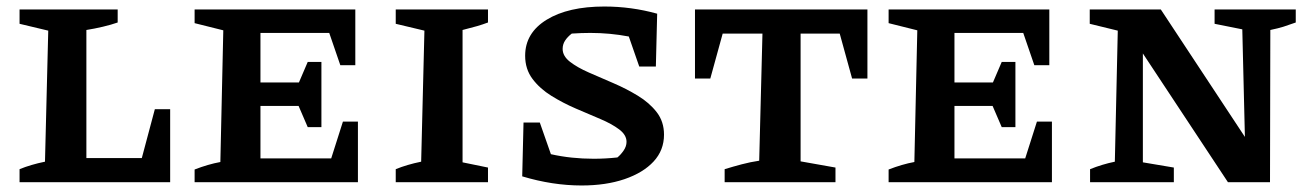

<svg xmlns="http://www.w3.org/2000/svg" viewBox="-20 -559 4023 589"><path d="M455 -224H502V0H40V-40Q74 -54 118 -63L128 -465L40 -486V-530H341V-490Q321 -483 295.5 -477Q270 -471 245 -467V-74H415Z M1032 -186H1078V0H577V-39Q618 -55 656 -62L665 -466L577 -488V-530H1070V-359H1024L990 -458H779V-306H897L924 -369H966V-169H924L896 -234H779V-73H996Z M1194 0V-40Q1228 -54 1272 -63L1282 -465L1194 -486V-530H1477V-490Q1461 -484 1444 -479Q1427 -474 1399 -467V-61L1477 -45V0Z M1764 10Q1675 10 1582 -18L1586 -183H1636L1670 -86Q1701 -79 1734 -75.5Q1767 -72 1801 -72Q1838 -72 1874 -76Q1884 -84 1893 -97Q1902 -110 1902 -124Q1902 -145 1879.5 -162Q1857 -179 1821.5 -194Q1786 -209 1746.5 -226Q1707 -243 1671.5 -265Q1636 -287 1613.5 -317Q1591 -347 1591 -388Q1591 -458 1657 -498.5Q1723 -539 1834 -539Q1917 -539 1996 -517L1992 -355H1941L1909 -447Q1851 -458 1791 -458Q1764 -458 1734 -456Q1721 -446 1713.5 -434.5Q1706 -423 1706 -409Q1706 -387 1728.5 -369.5Q1751 -352 1786.5 -336.5Q1822 -321 1861.5 -304Q1901 -287 1936.5 -265.5Q1972 -244 1994.5 -215Q2017 -186 2017 -146Q2017 -98 1985 -63.5Q1953 -29 1896 -9.5Q1839 10 1764 10Z M2641 -530V-318H2594L2556 -456H2436V-64L2543 -45V0H2203V-40Q2229 -48 2255.5 -55Q2282 -62 2309 -66L2319 -456H2197L2159 -318H2112V-530Z M3161 -186H3207V0H2706V-39Q2747 -55 2785 -62L2794 -466L2706 -488V-530H3199V-359H3153L3119 -458H2908V-306H3026L3053 -369H3095V-169H3053L3025 -234H2908V-73H3125Z M3706 -530H3955V-490Q3933 -482 3917 -477Q3901 -472 3877 -467L3876 0H3747L3486 -395V-61L3581 -45V0H3324V-40Q3361 -55 3400 -63L3409 -465L3323 -486V-530H3541L3799 -139L3791 -469L3706 -486Z"/></svg>

Font: Piazzolla SC SemiBold
Style: Regular
Weight: 600
Designer: Juan Pablo del Peral
Foundry: Huerta Tipografica
Version: Version 1.330